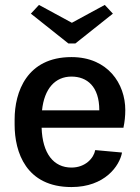

<svg xmlns="http://www.w3.org/2000/svg" viewBox="-20 -751 573 788"><path d="M443.3 -695 410 -730.8 275 -657.5 140 -730.8 106.7 -695 260.8 -572.5H289.2ZM40 -239.2C40 -126.7 86.7 16.7 273.3 16.7C410 16.7 470.8 -70 480.8 -125L370.8 -135C365 -102.5 330.8 -63.3 273.3 -63.3C200 -63.3 154.2 -120.8 150.8 -226.7H486.7H487.5L486.7 -227.5C491.7 -250.8 494.2 -275 494.2 -299.2C494.2 -407.5 422.5 -516.7 273.3 -516.7C90 -516.7 40 -373.3 40 -260.8ZM152.5 -298.3C161.7 -387.5 206.7 -436.7 273.3 -436.7C337.5 -436.7 387.5 -395.8 387.5 -299.2V-298.3Z"/></svg>

Font: Boon SemiBold
Style: Regular
Weight: 600
Designer: Sungsit Sawaiwan
Foundry: FontUni
Version: Version 2.0